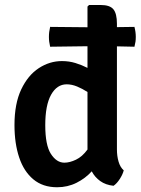

<svg xmlns="http://www.w3.org/2000/svg" viewBox="-20 -756 578 789"><path d="M39.5 -242Q39.5 -330 67.2 -388.5Q95 -447 139.5 -476Q184 -505 234.5 -505Q264 -505 290 -497Q316 -489 339.5 -477V-566L186 -564Q183.5 -576 182.2 -584.8Q181 -593.5 181 -604.5Q181 -624.5 186 -645.5L339.5 -644V-729L346 -735.5H393.5Q431.5 -735.5 446 -717.8Q460.5 -700 460.5 -658.5V-644.5L532.5 -645.5Q538 -624.5 538 -604.5Q538 -593.5 536.8 -584.8Q535.5 -576 532.5 -564L460.5 -565.5V-142Q460.5 -115 467.2 -91.8Q474 -68.5 488.5 -56Q484.5 -39.5 472.2 -20.5Q460 -1.5 446.5 7.5Q414 4 391.8 -12Q369.5 -28 357 -52Q331.5 -23.5 294.8 -5Q258 13.5 214.5 13.5Q156 13.5 117 -19Q78 -51.5 58.8 -109Q39.5 -166.5 39.5 -242ZM166 -241.5Q166 -159.5 189.2 -123.5Q212.5 -87.5 244.5 -87.5Q266.5 -87.5 292.2 -99.8Q318 -112 339.5 -141.5V-378Q318.5 -391.5 296.8 -400.5Q275 -409.5 254 -409.5Q214 -409.5 190 -366.8Q166 -324 166 -241.5Z"/></svg>

Font: Signika Negative SemiBold
Style: Regular
Weight: 600
Designer: Anna Giedryś
Foundry: Anna Giedryś
Version: Version 2.000; ttfautohint (v1.8.3) -l 8 -r 50 -G 200 -x 9 -